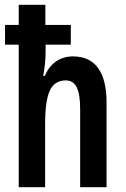

<svg xmlns="http://www.w3.org/2000/svg" viewBox="-20 -831 524 800"><path d="M169 -811V-727H275V-645H170V-618Q170 -589 167 -562Q164 -535 160 -515H167Q183 -554 213.5 -575Q244 -596 284 -596Q354 -596 389 -547Q424 -498 424 -405V-51H314V-376Q314 -439 299.5 -467.5Q285 -496 254 -496Q208 -496 188 -454.5Q168 -413 168 -312V-51H58V-645H1V-727H58V-811Z"/></svg>

Font: Noto Sans Tamil UI ExtraCondensed SemiBold
Style: Regular
Weight: 600
Width: 2
Designer: Jelle Bosma - Monotype Design Team
Foundry: Monotype Imaging Inc.
Version: Version 2.004; ttfautohint (v1.8.4.7-5d5b)